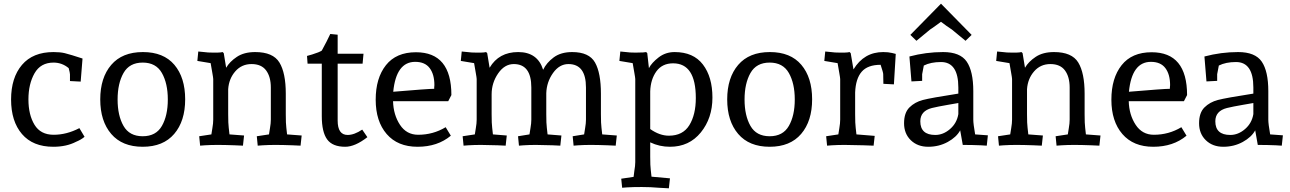

<svg xmlns="http://www.w3.org/2000/svg" viewBox="-20 -785 6988 1040"><path d="M410 -91 438 -44Q419 -28 392 -17Q340 10 269 10Q158 10 99 -59Q40 -128 40 -246Q40 -364 99 -433.5Q158 -503 270 -503Q306 -503 331 -497Q363 -489 427 -468L417 -343L359 -346V-382Q359 -390 352 -416Q316 -446 270 -446Q200 -446 167 -388Q134 -330 134 -246.5Q134 -163 167 -109Q200 -55 270.5 -55Q341 -55 410 -91Z M754 -503Q866 -503 924.5 -434Q983 -365 983 -247Q983 -129 923.5 -59.5Q864 10 753 10Q642 10 582.5 -59.5Q523 -129 523 -246.5Q523 -364 582.5 -433.5Q642 -503 754 -503ZM857 -103Q889 -159 889 -246Q889 -333 857 -389.5Q825 -446 753 -446Q681 -446 649 -389.5Q617 -333 617 -246Q617 -159 649 -103Q681 -47 753 -47Q825 -47 857 -103Z M1049 -455 1054 -506 1085 -503Q1104 -500 1135.5 -500Q1167 -500 1174 -501L1186 -503L1192 -497L1205 -418Q1224 -451 1263 -477Q1302 -503 1362 -503Q1459 -503 1493.5 -446.5Q1528 -390 1528 -277V-167Q1528 -114 1531 -93L1535 -57L1614 -51L1608 4L1564 2Q1510 0 1472.5 0Q1435 0 1403 2L1376 4L1371 -47L1437 -57Q1438 -66 1442.5 -91.5Q1447 -117 1447 -137V-311Q1447 -369 1421.5 -403.5Q1396 -438 1342.5 -438Q1289 -438 1254.5 -398.5Q1220 -359 1216 -302V-167Q1216 -114 1219 -93L1223 -57L1302 -51L1296 4L1251 2Q1197 0 1159.5 0Q1122 0 1090 2L1064 4L1059 -47L1125 -57Q1126 -66 1130.5 -91.5Q1135 -117 1135 -137V-357Q1135 -363 1130 -391Q1125 -419 1121 -443Z M1863 -54Q1899 -54 1942 -83L1970 -42Q1903 10 1850 10Q1781 10 1752 -30Q1723 -70 1723 -156V-440H1646L1643 -482Q1653 -485 1671 -490Q1710 -502 1723 -511Q1724 -512 1749 -560L1769 -601L1809 -597V-494H1949L1944 -440H1809V-132Q1809 -54 1863 -54Z M2422 -50Q2350 10 2242 10Q2134 10 2074.5 -59Q2015 -128 2015 -245Q2015 -362 2070.5 -432Q2126 -502 2233 -502Q2425 -502 2425 -270L2408 -237H2109Q2111 -163 2146.5 -109Q2182 -55 2245 -55Q2326 -55 2394 -96ZM2332 -312 2333 -324Q2333 -382 2307.5 -416Q2282 -450 2229 -450Q2126 -450 2110 -288Q2299 -304 2332 -304Z M2858 -137V-311Q2858 -438 2763 -438Q2713 -438 2678 -387Q2643 -336 2643 -274V-167Q2643 -114 2646 -93L2650 -57L2725 -51L2719 4L2676 2Q2622 0 2585.5 0Q2549 0 2517 2L2491 4L2486 -47L2552 -57Q2553 -66 2557.5 -91.5Q2562 -117 2562 -137V-357Q2562 -363 2557 -391Q2552 -419 2548 -443L2476 -455L2481 -506L2512 -503Q2531 -500 2562.5 -500Q2594 -500 2601 -501L2613 -503L2619 -497L2632 -418Q2682 -503 2787 -503Q2892 -503 2922 -407Q2940 -445 2979 -474Q3018 -503 3079 -503Q3171 -503 3203 -446.5Q3235 -390 3235 -277V-167Q3235 -114 3238 -93L3242 -57L3321 -51L3315 4L3271 2Q3217 0 3180 0Q3143 0 3113 2L3087 4L3082 -47L3144 -57Q3145 -66 3149.5 -91.5Q3154 -117 3154 -137V-311Q3154 -438 3059 -438Q3010 -438 2975.5 -389.5Q2941 -341 2939 -280V-167Q2939 -114 2942 -93L2946 -57L3021 -51L3015 4L2973 2Q2919 0 2883 0Q2847 0 2817 2L2791 4L2786 -47L2848 -57Q2849 -66 2853.5 -91.5Q2858 -117 2858 -137Z M3335 -455 3340 -506 3371 -503Q3390 -500 3422.5 -500Q3455 -500 3464 -501L3480 -503L3486 -497L3495 -416Q3510 -445 3547.5 -474Q3585 -503 3634 -503Q3736 -503 3787.5 -435.5Q3839 -368 3839 -256.5Q3839 -145 3776 -67.5Q3713 10 3609 10Q3552 10 3502 -14V63Q3502 115 3505 136L3509 172L3609 181L3603 235L3548 232Q3504 228 3456 228Q3408 228 3376 230L3350 232L3345 183L3412 173L3416 141Q3421 113 3421 93V-357Q3421 -363 3416 -391Q3411 -419 3407 -443ZM3626 -442Q3567 -442 3535.5 -398.5Q3504 -355 3502 -290V-86Q3553 -50 3603 -50Q3679 -50 3714 -107Q3749 -164 3749 -254Q3749 -442 3626 -442Z M4150 -503Q4262 -503 4320.5 -434Q4379 -365 4379 -247Q4379 -129 4319.5 -59.5Q4260 10 4149 10Q4038 10 3978.5 -59.5Q3919 -129 3919 -246.5Q3919 -364 3978.5 -433.5Q4038 -503 4150 -503ZM4253 -103Q4285 -159 4285 -246Q4285 -333 4253 -389.5Q4221 -446 4149 -446Q4077 -446 4045 -389.5Q4013 -333 4013 -246Q4013 -159 4045 -103Q4077 -47 4149 -47Q4221 -47 4253 -103Z M4612 -284V-167Q4612 -114 4615 -93L4619 -57L4718 -49L4712 4L4657 2Q4593 0 4555.5 0Q4518 0 4486 2L4460 4L4455 -47L4521 -57Q4522 -66 4526.5 -91.5Q4531 -117 4531 -137V-357Q4531 -363 4526 -391Q4521 -419 4517 -443L4445 -455L4450 -506L4481 -503Q4500 -500 4531.5 -500Q4563 -500 4570 -501L4582 -503L4588 -497L4603 -409Q4660 -503 4764 -503Q4792 -503 4812 -498L4832 -493L4822 -328L4765 -331L4764 -384Q4764 -392 4750 -434Q4680 -434 4647.5 -396.5Q4615 -359 4612 -284Z M4917 -344 4906 -479Q4996 -503 5088.5 -503Q5181 -503 5216.5 -451Q5252 -399 5252 -291V-137Q5252 -114 5262 -57L5331 -52L5325 4L5292 2Q5246 0 5195 0L5181 -79Q5161 -42 5113.5 -16Q5066 10 5008 10Q4950 10 4913.5 -25.5Q4877 -61 4877 -117.5Q4877 -174 4906 -203Q4935 -232 4979 -243.5Q5023 -255 5171 -278V-311Q5171 -449 5077 -449Q5022 -449 4984 -430Q4975 -385 4975 -383V-347ZM4965 -128Q4965 -54 5046 -54Q5089 -54 5126 -86Q5163 -118 5171 -167V-227Q5166 -226 5113.5 -217Q5061 -208 5028 -200Q4965 -184 4965 -128ZM5077 -765 5243 -596 5210 -564 5136 -625Q5108 -643 5077 -667Q5066 -659 5052.5 -649Q5039 -639 5030 -633L5018 -625L4944 -564L4911 -596Z M5376 -455 5381 -506 5412 -503Q5431 -500 5462.5 -500Q5494 -500 5501 -501L5513 -503L5519 -497L5532 -418Q5551 -451 5590 -477Q5629 -503 5689 -503Q5786 -503 5820.5 -446.5Q5855 -390 5855 -277V-167Q5855 -114 5858 -93L5862 -57L5941 -51L5935 4L5891 2Q5837 0 5799.5 0Q5762 0 5730 2L5703 4L5698 -47L5764 -57Q5765 -66 5769.5 -91.5Q5774 -117 5774 -137V-311Q5774 -369 5748.5 -403.5Q5723 -438 5669.5 -438Q5616 -438 5581.5 -398.5Q5547 -359 5543 -302V-167Q5543 -114 5546 -93L5550 -57L5629 -51L5623 4L5578 2Q5524 0 5486.5 0Q5449 0 5417 2L5391 4L5386 -47L5452 -57Q5453 -66 5457.5 -91.5Q5462 -117 5462 -137V-357Q5462 -363 5457 -391Q5452 -419 5448 -443Z M6407 -50Q6335 10 6227 10Q6119 10 6059.5 -59Q6000 -128 6000 -245Q6000 -362 6055.5 -432Q6111 -502 6218 -502Q6410 -502 6410 -270L6393 -237H6094Q6096 -163 6131.5 -109Q6167 -55 6230 -55Q6311 -55 6379 -96ZM6317 -312 6318 -324Q6318 -382 6292.5 -416Q6267 -450 6214 -450Q6111 -450 6095 -288Q6284 -304 6317 -304Z M6515 -344 6504 -479Q6594 -503 6686.5 -503Q6779 -503 6814.5 -451Q6850 -399 6850 -291V-137Q6850 -114 6860 -57L6929 -52L6923 4L6890 2Q6844 0 6793 0L6779 -79Q6759 -42 6711.5 -16Q6664 10 6606 10Q6548 10 6511.5 -25.5Q6475 -61 6475 -117.5Q6475 -174 6504 -203Q6533 -232 6577 -243.5Q6621 -255 6769 -278V-311Q6769 -449 6675 -449Q6620 -449 6582 -430Q6573 -385 6573 -383V-347ZM6563 -128Q6563 -54 6644 -54Q6687 -54 6724 -86Q6761 -118 6769 -167V-227Q6764 -226 6711.5 -217Q6659 -208 6626 -200Q6563 -184 6563 -128Z"/></svg>

Font: Andada
Style: Regular
Weight: 400
Designer: Carolina Giovagnoli
Foundry: Carolina Giovagnoli
Version: Version 1.002